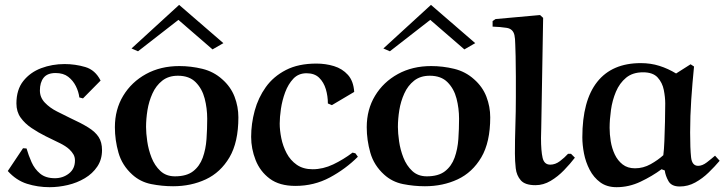

<svg xmlns="http://www.w3.org/2000/svg" viewBox="-20 -759 2996 794"><path d="M396 -425.8 323.2 -352.1 308.1 -356Q305.2 -379.9 293.7 -402.8Q282.2 -425.8 262.2 -441.4Q242.2 -457 210 -457Q175.8 -457 160.4 -437.5Q145 -418 145 -384.8Q145 -356 165.5 -334.5Q186 -313 215.6 -298.1Q245.1 -283.2 270 -271Q315.9 -250 345 -231.9Q374 -213.9 387.9 -192.4Q401.9 -170.9 401.9 -138.2Q401.9 -99.1 382.3 -70.1Q362.8 -41 330.8 -22Q298.8 -2.9 260.5 6.1Q222.2 15.1 185.1 15.1Q136.2 15.1 91.6 1Q46.9 -13.2 12.2 -51.8L75.2 -146L89.8 -145Q97.7 -117.2 110.4 -88.6Q123 -60.1 146 -41Q168.9 -22 207 -22Q240.2 -22 265.1 -41.5Q290 -61 290 -95.2Q290 -109.4 283.9 -120.1Q277.8 -130.9 267.1 -141.1Q252 -155.3 225.1 -168.2Q198.2 -181.2 168.2 -196Q138.2 -210.9 110.6 -229.5Q83 -248 65.4 -272.5Q47.9 -296.9 47.9 -331.1Q47.9 -388.2 76.4 -424.1Q105 -460 150.4 -477.1Q195.8 -494.1 247.1 -494.1Q291 -494.1 332.5 -481.9Q374 -469.7 396 -425.8Z M455.1 -232.9Q455.1 -306.2 489.5 -363Q523.9 -419.9 584 -452.9Q644 -485.8 721.7 -485.8Q769.5 -485.8 816.7 -474.4Q863.8 -462.9 898.9 -431.2Q934.1 -400.4 950 -359.1Q965.8 -317.9 965.8 -273.9Q965.8 -170.9 929 -108.4Q892.1 -45.9 831.1 -17.3Q770 11.2 695.8 11.2Q649.9 11.2 605 2.2Q560.1 -6.8 526.9 -37.1Q484.9 -75.2 470 -127.4Q455.1 -179.7 455.1 -232.9ZM584 -233.9Q584 -209 588.9 -174.6Q593.8 -140.1 606.7 -107.2Q619.6 -74.2 643.3 -52Q667 -29.8 703.6 -29.8Q751.5 -29.8 778.6 -50.8Q805.7 -71.8 818.4 -106.9Q831.1 -142.1 834 -184.1Q836.9 -226.1 836.9 -268.1Q836.9 -311 826.4 -351.6Q815.9 -392.1 789.3 -418.9Q762.7 -445.8 715.8 -445.8Q676.8 -445.8 650.9 -425.3Q625 -404.8 610.4 -372.3Q595.7 -339.8 589.8 -303.5Q584 -267.1 584 -233.9ZM720.7 -738.8 903.8 -580.6 858.9 -554.7 717.8 -676.8 550.8 -546.9 523.9 -558.6Z M1444.8 -378.9 1352.5 -324.2 1335.9 -331.1Q1335.9 -361.8 1327.4 -390.4Q1318.8 -418.9 1299.8 -437.5Q1280.8 -456.1 1247.6 -456.1Q1214.4 -456.1 1193.1 -433.6Q1171.9 -411.1 1159.4 -377.7Q1147 -344.2 1141.8 -309.1Q1136.7 -273.9 1136.7 -248Q1136.7 -220.2 1143.3 -187.5Q1149.9 -154.8 1165.3 -125.5Q1180.7 -96.2 1207.3 -77.6Q1233.9 -59.1 1272.9 -59.1Q1315.9 -59.1 1357.9 -79.1Q1399.9 -99.1 1438 -127.9L1449.7 -125L1460 -110.8Q1409.2 -60.1 1344 -25.1Q1278.8 9.8 1201.7 9.8Q1135.7 9.8 1095.7 -20Q1055.7 -49.8 1037.1 -96.9Q1018.6 -144 1018.6 -192.9Q1018.6 -247.1 1033.2 -301Q1047.9 -355 1079.3 -398.9Q1110.8 -442.9 1162.4 -469.5Q1213.9 -496.1 1288.6 -496.1Q1326.7 -496.1 1361.1 -485.6Q1395.5 -475.1 1418.7 -449.5Q1441.9 -423.8 1444.8 -378.9Z M1496.6 -232.9Q1496.6 -306.2 1531 -363Q1565.4 -419.9 1625.5 -452.9Q1685.5 -485.8 1763.2 -485.8Q1811 -485.8 1858.2 -474.4Q1905.3 -462.9 1940.4 -431.2Q1975.6 -400.4 1991.5 -359.1Q2007.3 -317.9 2007.3 -273.9Q2007.3 -170.9 1970.5 -108.4Q1933.6 -45.9 1872.6 -17.3Q1811.5 11.2 1737.3 11.2Q1691.4 11.2 1646.5 2.2Q1601.6 -6.8 1568.4 -37.1Q1526.4 -75.2 1511.5 -127.4Q1496.6 -179.7 1496.6 -232.9ZM1625.5 -233.9Q1625.5 -209 1630.4 -174.6Q1635.3 -140.1 1648.2 -107.2Q1661.1 -74.2 1684.8 -52Q1708.5 -29.8 1745.1 -29.8Q1793 -29.8 1820.1 -50.8Q1847.2 -71.8 1859.9 -106.9Q1872.6 -142.1 1875.5 -184.1Q1878.4 -226.1 1878.4 -268.1Q1878.4 -311 1867.9 -351.6Q1857.4 -392.1 1830.8 -418.9Q1804.2 -445.8 1757.3 -445.8Q1718.3 -445.8 1692.4 -425.3Q1666.5 -404.8 1651.9 -372.3Q1637.2 -339.8 1631.3 -303.5Q1625.5 -267.1 1625.5 -233.9ZM1762.2 -738.8 1945.3 -580.6 1900.4 -554.7 1759.3 -676.8 1592.3 -546.9 1565.4 -558.6Z M2226.1 -685.1 2218.3 -231Q2218.3 -221.2 2217.8 -210.2Q2217.3 -199.2 2217.3 -188Q2217.3 -134.8 2223.9 -106.4Q2230.5 -78.1 2255.4 -78.1Q2276.4 -78.1 2295.4 -92.5Q2314.5 -106.9 2329.1 -123H2341.3L2357.4 -106.9Q2338.4 -82 2312.7 -55.4Q2287.1 -28.8 2257.1 -11Q2227.1 6.8 2194.3 6.8Q2151.4 6.8 2133.8 -13.2Q2116.2 -33.2 2112.8 -63Q2109.4 -92.8 2109.4 -124Q2109.4 -181.2 2111.3 -239Q2113.3 -296.9 2113.3 -357.9Q2113.3 -399.9 2113.3 -442.9Q2113.3 -485.8 2112.3 -526.9Q2111.3 -548.8 2110.8 -575Q2110.4 -601.1 2107.4 -613.8Q2101.6 -639.6 2075.4 -643.8Q2049.3 -647.9 2017.1 -648.9V-671.9L2029.3 -680.2L2213.4 -696.8Z M2835.9 -493.2 2850.1 -483.9Q2843.3 -416 2838.6 -347.4Q2834 -278.8 2834 -210.9Q2834 -144 2837.9 -108.6Q2841.8 -73.2 2867.2 -73.2Q2884.3 -73.2 2903.1 -87.6Q2921.9 -102.1 2937 -115.2L2956.1 -94.2Q2936 -70.3 2910.6 -45.7Q2885.3 -21 2855.2 -4.4Q2825.2 12.2 2791 12.2Q2756.8 12.2 2744.4 -10Q2731.9 -32.2 2729 -54.2L2715.8 -59.1Q2676.8 -30.3 2628.9 -7.6Q2581.1 15.1 2529.8 15.1Q2489.7 15.1 2462.4 -4.9Q2435.1 -24.9 2418.5 -56.9Q2401.9 -88.9 2395 -124.5Q2388.2 -160.2 2388.2 -190.9Q2388.2 -342.8 2449.7 -420.4Q2511.2 -498 2629.9 -498Q2670.9 -498 2707 -486.6Q2743.2 -475.1 2775.9 -455.1ZM2731 -331.1Q2731 -356.9 2725.1 -387Q2719.2 -417 2699.7 -438.5Q2680.2 -460 2639.2 -460Q2596.2 -460 2569.1 -437.5Q2542 -415 2527.1 -379.6Q2512.2 -344.2 2506.6 -304.2Q2501 -264.2 2501 -230Q2501 -204.1 2505.6 -175Q2510.3 -146 2522.2 -120.6Q2534.2 -95.2 2554.7 -79.1Q2575.2 -63 2606 -63Q2640.1 -63 2670.7 -80.1Q2701.2 -97.2 2723.1 -117.2Q2726.1 -139.2 2727.5 -176.5Q2729 -213.9 2730 -255.4Q2731 -296.9 2731 -331.1Z"/></svg>

Font: Aref Ruqaa
Style: Bold
Weight: 700
Designer: Abdullah Aref
Version: Version 1.002